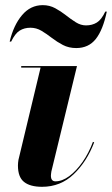

<svg xmlns="http://www.w3.org/2000/svg" viewBox="-20 -717 436 747"><path d="M98.4 -609.1Q74.5 -609.1 56.5 -597.9Q38.6 -586.7 23.4 -555.2H17.6Q32.7 -618.9 65.7 -658Q98.6 -697 146.5 -697Q172.6 -697 194.7 -685.1Q216.8 -673.1 236.5 -657.6Q256.1 -642.1 275.3 -630.1Q294.4 -618.2 314.7 -618.2Q338.6 -618.2 356.7 -629.3Q374.8 -640.4 389.6 -671.9H395.5Q380.6 -600.6 352.7 -565.3Q324.7 -530 276.6 -530Q247.8 -530 224.7 -542Q201.7 -554 181.5 -569.6Q161.4 -585.2 141.4 -597.2Q121.3 -609.1 98.4 -609.1ZM346.4 -163.1Q317.9 -88.1 266.7 -39.2Q215.6 9.8 143.6 9.8Q97.2 9.8 73.5 -9.2Q49.8 -28.1 49.8 -73Q49.8 -76.7 50.3 -83.6Q50.8 -90.6 51.8 -95L137.9 -454.1H62.5V-460H279.5L179.9 -50Q179.2 -45.7 178.6 -40.6Q178 -35.6 178 -32Q178 -23.7 182.1 -17.6Q186.3 -11.5 196 -11.5Q221.9 -11.5 249.3 -31.6Q276.6 -51.8 300.9 -86.4Q325.2 -121.1 341.6 -165Z"/></svg>

Font: Bodoni* 36
Style: Bold Italic
Weight: 700
Italic angle: -13°
Version: Version 2.000; ttfautohint (v1.8.1)